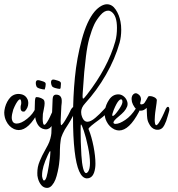

<svg xmlns="http://www.w3.org/2000/svg" viewBox="-57 -707 859 924"><path d="M6.8 -179.7Q-0.5 -155.3 -0.5 -141.1Q-0.5 -134.8 1 -129.4Q5.4 -112.3 22.9 -112.3Q44.9 -112.3 73.7 -135.5Q102.5 -158.7 114.3 -187Q118.7 -193.4 123.5 -193.4Q130.4 -193.4 131.8 -186Q133.3 -179.2 128.9 -170.9Q81.5 -81.1 33.2 -81.1Q22 -81.1 10.7 -85.9Q-14.2 -97.7 -26.9 -124Q-31.7 -133.8 -33.7 -142.1Q-36.6 -153.8 -36.6 -165.5Q-36.6 -169.4 -35.6 -176.3Q-31.2 -206.1 -14.4 -229.7Q2.4 -253.4 29.3 -254.9H30.3Q63 -254.9 74.7 -230.5Q77.1 -226.6 77.6 -222.7Q79.1 -216.8 79.1 -210.9Q79.1 -188.5 62 -170.9Q57.1 -169.9 55.2 -169.9Q45.9 -169.9 43 -180.2Q41.5 -185.1 42.5 -196.8Q47.4 -210.9 43.9 -223.1Q42.5 -229 39.1 -229Q36.1 -229 32.2 -225.1Q20 -212.4 6.8 -179.7Z M146 -88.4Q129.9 -95.7 121.1 -114.3Q116.2 -124.5 114.7 -131.8Q109.9 -150.9 109.9 -178.7Q109.9 -192.9 110.8 -208.5Q110.8 -237.3 116.7 -239.7Q116.7 -239.7 120.1 -239.7Q128.9 -239.7 140.6 -234.9Q152.3 -230 155.3 -223.6Q157.7 -218.8 157.7 -209.5Q157.7 -199.7 153.8 -181.2Q149.9 -162.6 149.4 -158.7Q148.4 -140.1 148.4 -135.3Q148.4 -122.6 150.4 -113.8Q152.3 -106.4 156.2 -106.4Q161.1 -106.4 168.7 -117.9Q176.3 -129.4 182.6 -142.8Q189 -156.2 195.3 -170.4Q201.7 -184.6 202.1 -186Q207 -195.3 211.9 -195.3Q216.8 -195.3 218.3 -188.5Q220.2 -179.2 216.3 -168.9Q214.4 -163.1 210.4 -149.7Q206.5 -136.2 203.1 -126.7Q199.7 -117.2 194.6 -106.4Q189.5 -95.7 181.4 -90.1Q173.3 -84.5 163.6 -84.5Q157.7 -84.5 150.4 -86.9ZM147.9 -315.9Q161.1 -312 162.6 -305.7Q163.6 -302.7 161.6 -289.1Q158.7 -276.4 158.2 -276.4H156.7Q149.4 -276.4 135.7 -280.3Q122.1 -284.2 119.1 -290Q115.2 -297.9 115.2 -307.1Q115.2 -321.3 126 -321.3Q127.4 -321.3 133.3 -320.3Z M221.7 -318.8Q234.4 -314.9 235.8 -308.6Q236.3 -307.6 236.3 -304.7Q236.3 -302.7 235.4 -292Q235.4 -281.2 231.9 -279.8Q231 -279.3 230.5 -279.3Q223.1 -279.3 209.5 -283.2Q195.8 -287.1 192.9 -293Q188.5 -301.8 188.5 -310.1Q188.5 -324.2 199.2 -324.2Q200.7 -324.2 206.5 -323.2Q208 -322.8 221.7 -318.8ZM145.5 141.6Q146 143.6 146.7 147Q147.5 150.4 147.5 150.9Q150.4 161.6 154.8 161.6Q161.6 161.6 167 144.5Q171.4 130.9 178.5 87.4Q185.5 43.9 185.5 25.9Q185.5 24.9 185.3 23.4Q185.1 22 185.1 21.5V21Q185.1 20 184.6 20Q183.1 20 180.2 24.9Q177.2 29.8 175.3 34.7L172.9 39.6Q145.5 97.7 145.5 135.3ZM236.8 -104.5Q242.7 -104.5 258.3 -130.6Q273.9 -156.7 280.3 -170.9Q282.2 -176.8 287.6 -184.6Q293 -192.4 297.9 -192.4Q298.8 -192.4 301.8 -190.4Q304.7 -187.5 304.7 -182.1Q304.7 -176.3 301.3 -166.7Q297.9 -157.2 293.5 -147.9Q289.1 -138.7 282.5 -127.4Q275.9 -116.2 271.2 -108.9Q266.6 -101.6 261 -93Q255.4 -84.5 254.9 -83.5Q249 -73.2 244.6 -63.2Q240.2 -53.2 238 -46.4Q235.8 -39.6 234.4 -26.9Q232.9 -14.2 232.4 -9.3Q231.9 -4.4 231.4 12.5Q231 29.3 231 35.2Q231 39.1 230.5 46.4Q230 53.7 230 57.1Q228.5 71.3 227.1 84Q225.6 96.7 220.7 119.1Q215.8 141.6 209.7 157.2Q203.6 172.9 193.1 185.1Q182.6 197.3 169.4 197.3Q162.6 197.3 155.3 194.3Q142.1 188.5 132.3 169.4Q127.9 160.6 125.5 150.9Q123.5 143.1 123 138.2Q122.6 133.8 122.6 125.5Q122.6 111.3 125.2 97.2Q127.9 83 134.8 66.9Q141.6 50.8 146 42Q150.4 33.2 160.6 14.6Q170.9 -3.9 173.3 -8.8Q181.2 -23.9 185.3 -39.8Q189.5 -55.7 190.2 -65.7Q190.9 -75.7 191.2 -97.2Q191.4 -118.7 191.9 -129.9Q192.9 -146.5 194.3 -180.2Q195.8 -213.9 196.3 -230.5Q197.3 -251.5 213.4 -251.5Q217.3 -251.5 219.7 -251Q234.4 -248.5 238.8 -233.4Q240.2 -227.5 240.2 -221.2Q240.2 -217.3 240 -212.6Q239.7 -208 239 -203.1Q238.3 -198.2 238.3 -196.3Q234.9 -131.3 234.9 -126.5Q234.9 -111.3 236.3 -106Q236.3 -105.5 236.8 -104.5Z M331.1 -86.9Q331.1 -86.9 331.1 -76.2Q331.1 -50.8 331.8 -24.7Q332.5 1.5 334.7 39.8Q336.9 78.1 342.8 102.1Q348.6 126 357.4 126Q361.8 126 366.7 119.6Q376 106.9 376 77.1Q376 45.4 366.5 -0.5Q356.9 -46.4 346.4 -77.4Q335.9 -108.4 332.5 -108.4Q331.1 -108.4 331.1 -86.9ZM369.1 -85.4 370.6 -82Q383.8 -49.3 393.1 -2.4Q402.3 44.4 402.3 80.6Q402.3 91.8 400.9 101.6Q394 151.4 361.3 151.4H359.4Q316.9 147.5 302.2 20.5Q294.4 -47.4 294.4 -142.6Q294.4 -241.7 303.5 -334.5Q312.5 -427.2 336.7 -516.8Q360.8 -606.4 397.9 -650.9Q413.6 -669.4 431.6 -679.2Q445.8 -686.5 457.5 -686.5Q482.9 -686.5 500 -660.6Q517.1 -634.8 522.9 -602.5Q526.4 -585 526.4 -564Q526.4 -530.8 518.6 -501.5Q496.6 -423.3 452.9 -347.4Q409.2 -271.5 352.5 -209.5Q333.5 -189 333.5 -168Q333.5 -160.6 334.5 -156.2Q342.8 -121.1 363.8 -121.1Q379.4 -121.1 401.4 -139.6Q423.3 -158.2 439.9 -176.8Q456.5 -195.3 458.5 -195.3Q464.4 -195.3 467.8 -191.7Q471.2 -188 471.2 -184.6Q471.2 -175.3 454.6 -159.4Q438 -143.6 418.2 -129.4Q398.4 -115.2 382.8 -102.3Q367.2 -89.4 369.1 -85.4ZM498 -508.3Q505.9 -537.1 505.9 -572.8Q505.9 -630.9 480 -649.9Q472.2 -655.8 463.4 -655.8Q444.8 -655.8 426.5 -634.3Q408.2 -612.8 397.5 -591.3Q383.3 -560.5 373 -523.4Q362.8 -486.3 356.7 -436Q350.6 -385.7 348.4 -359.9Q346.2 -334 342.3 -276.9Q341.3 -262.7 340.8 -255.9Q340.3 -251 340.3 -244.1Q340.3 -232.4 343.3 -232.4Q346.7 -232.4 361.8 -252Q462.4 -381.8 498 -508.3Z M490.2 -177.7Q481.9 -156.2 483.4 -150.9Q483.9 -148.9 485.8 -148.9Q492.7 -148.9 511 -174.1Q529.3 -199.2 531.7 -212.4Q532.7 -216.3 531.7 -222.7Q530.3 -229 524.9 -229Q521 -229 515.1 -223.1Q503.9 -211.4 490.2 -177.7ZM597.2 -185.1Q601.6 -191.4 606.9 -191.4Q613.3 -191.4 614.7 -184.6Q616.7 -177.7 611.8 -168.9Q564.5 -79.1 516.1 -79.1Q505.4 -79.1 494.1 -84Q468.8 -96.2 456.1 -122.1Q451.2 -131.8 449.2 -140.1Q446.3 -151.9 446.3 -163.6Q446.3 -167.5 447.3 -174.3Q451.7 -203.6 468.8 -228.3Q485.8 -252.9 512.7 -252.9Q524.9 -252.9 535.6 -245.4Q546.4 -237.8 552.2 -226.1Q553.2 -224.1 555.7 -216.8Q558.6 -206.5 555.2 -195.3Q549.8 -181.2 539.8 -170.2Q529.8 -159.2 515.9 -147.9Q502 -136.7 494.6 -128.4Q487.8 -120.1 489.3 -115.7Q490.7 -110.8 499.5 -110.8Q517.6 -110.8 545.9 -129.9Q574.2 -148.9 597.2 -185.1Z M648.9 -188Q635.3 -174.3 620.6 -174.3Q597.2 -174.3 583 -203.6Q579.1 -212.9 578.1 -216.3Q576.2 -226.1 576.2 -230.5Q576.2 -250.5 590.8 -257.3Q593.8 -258.3 595.7 -258.3Q603 -258.3 610.8 -251.7Q618.7 -245.1 620.6 -236.3Q622.6 -229 620.6 -223.6Q617.2 -210 617.7 -208Q618.2 -204.6 623 -204.6Q626.5 -204.6 631.8 -206.5Q638.2 -209 646.5 -224.9Q654.8 -240.7 656.2 -242.2Q658.2 -244.6 664.6 -244.6Q674.3 -244.6 685.1 -239.3Q695.8 -233.9 697.8 -226.1V-225.6Q697.3 -213.9 693.1 -187Q689 -160.2 688.5 -149.9Q687.5 -134.3 687.5 -129.9Q687.5 -119.1 689.5 -111.3Q691.4 -104.5 694.8 -104.5Q697.3 -104.5 700.9 -107.9Q704.6 -111.3 708.5 -117.7Q712.4 -124 716.1 -130.4Q719.7 -136.7 724.1 -145.8Q728.5 -154.8 731 -160.6Q733.4 -166.5 737.1 -174.3Q740.7 -182.1 741.2 -183.6Q746.1 -192.9 751 -192.9Q755.9 -192.9 757.3 -186Q759.3 -176.8 755.4 -166.5Q753.9 -162.1 750 -147.9Q746.1 -133.8 742.9 -125Q739.7 -116.2 734.1 -105Q728.5 -93.8 720.2 -88.1Q711.9 -82.5 701.7 -82.5Q694.3 -82.5 689.9 -84Q670.4 -89.4 658.7 -114.7Q654.8 -122.6 653.3 -128.9Q649.9 -141.6 648.9 -188Z"/></svg>

Font: Sintesa 3
Style: 3
Weight: 400
Version: Version 001.000